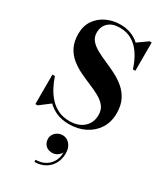

<svg xmlns="http://www.w3.org/2000/svg" viewBox="-267 -864 1138 1326"><g transform="rotate(30 302.5 -200.5)"><path d="M317.5 14.5Q262 14.5 220 -3.2Q178 -21 147 -51.5L66 10H48.5V-225.5H68Q82 -184.5 102.5 -145.2Q123 -106 152 -74.5Q181 -43 220 -24.2Q259 -5.5 310.5 -5.5Q358 -5.5 392.5 -22.8Q427 -40 445.8 -70.8Q464.5 -101.5 464.5 -142.5Q464.5 -183.5 442.8 -210.8Q421 -238 385 -258Q349 -278 306.2 -295.5Q263.5 -313 220.5 -333.8Q177.5 -354.5 141.8 -383.5Q106 -412.5 84.2 -455.2Q62.5 -498 62.5 -560Q62.5 -623 93.5 -667.8Q124.5 -712.5 175.2 -736.2Q226 -760 284.5 -760Q329.5 -760 367.8 -745.8Q406 -731.5 436 -704L515 -760H531.5V-534.5H512Q492 -598 461.2 -644Q430.5 -690 388.2 -714.5Q346 -739 292 -739Q232.5 -739 200.5 -709Q168.5 -679 168.5 -630Q168.5 -593.5 190 -568.2Q211.5 -543 247 -523.5Q282.5 -504 325.2 -485.8Q368 -467.5 410.5 -445.8Q453 -424 488.5 -393.8Q524 -363.5 545.5 -320.2Q567 -277 567 -215Q567 -145 534 -93.5Q501 -42 444.5 -13.8Q388 14.5 317.5 14.5ZM242 359V342.5Q285 342.5 318.8 323Q352.5 303.5 370.2 267.5Q388 231.5 382.5 183H387.5Q388 197.5 378.2 211.5Q368.5 225.5 352 234.8Q335.5 244 316 244Q281 244 262.2 222.8Q243.5 201.5 243.5 173Q243.5 153.5 254 137.2Q264.5 121 282.2 111.2Q300 101.5 321 101.5Q353.5 101.5 377.2 128.2Q401 155 401 202Q401 245.5 381.8 281.2Q362.5 317 326.8 338Q291 359 242 359Z"/></g></svg>

Font: Bodoni Moda
Style: Bold
Weight: 700
Designer: Owen Earl
Foundry: indestructible type
Version: Version 2.005